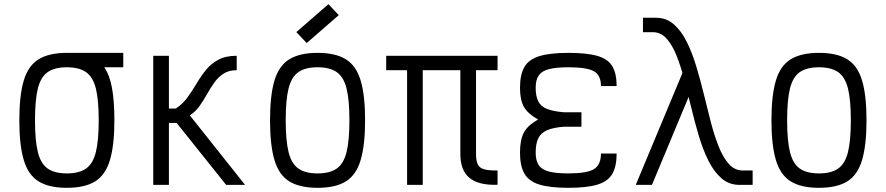

<svg xmlns="http://www.w3.org/2000/svg" viewBox="-20 -885 4240 919"><path d="M300 14Q214.5 14 164.8 -16.8Q115 -47.5 93.8 -118.8Q72.5 -190 72.5 -309Q72.5 -429 93.8 -499.8Q115 -570.5 164.8 -601.2Q214.5 -632 300 -632Q364.5 -632 408.2 -616.5Q452 -601 478 -564.5Q504 -528 515.8 -465.5Q527.5 -403 527.5 -309Q527.5 -190 506.2 -118.8Q485 -47.5 435.5 -16.8Q386 14 300 14ZM300 -55Q358.5 -55 391.8 -78.2Q425 -101.5 438.8 -157Q452.5 -212.5 452.5 -309Q452.5 -406.5 438.8 -461.5Q425 -516.5 391.8 -539.8Q358.5 -563 300 -563Q241.5 -563 208.2 -539.8Q175 -516.5 161.2 -461.5Q147.5 -406.5 147.5 -309Q147.5 -212.5 161.2 -157Q175 -101.5 208.2 -78.2Q241.5 -55 300 -55ZM300 -563V-632H570V-563Z M713.5 0V-618H788.5V-365.5H821.5Q855 -387.5 878.2 -419.8Q901.5 -452 921.8 -486.5Q942 -521 966.2 -550.8Q990.5 -580.5 1025.2 -599.2Q1060 -618 1113 -618V-549Q1075.5 -549 1050 -532.5Q1024.5 -516 1005.8 -489.8Q987 -463.5 970.5 -433.8Q954 -404 934.8 -377Q915.5 -350 888.5 -333L1153 0H1062.5L825.5 -296.5H788.5V0Z M1500 14Q1414.5 14 1364.8 -16.8Q1315 -47.5 1293.8 -118.8Q1272.5 -190 1272.5 -309Q1272.5 -429 1293.8 -499.8Q1315 -570.5 1364.8 -601.2Q1414.5 -632 1500 -632Q1586 -632 1635.5 -601.2Q1685 -570.5 1706.2 -499.8Q1727.5 -429 1727.5 -309Q1727.5 -190 1706.2 -118.8Q1685 -47.5 1635.5 -16.8Q1586 14 1500 14ZM1500 -55Q1558.5 -55 1591.8 -78.2Q1625 -101.5 1638.8 -157Q1652.5 -212.5 1652.5 -309Q1652.5 -406.5 1638.8 -461.5Q1625 -516.5 1591.8 -539.8Q1558.5 -563 1500 -563Q1441.5 -563 1408.2 -539.8Q1375 -516.5 1361.2 -461.5Q1347.5 -406.5 1347.5 -309Q1347.5 -212.5 1361.2 -157Q1375 -101.5 1408.2 -78.2Q1441.5 -55 1500 -55ZM1448 -679 1398.5 -731.5 1552 -865 1601.5 -812.5Z M2361.5 -0.5Q2271 2.5 2227.2 -33.5Q2183.5 -69.5 2183.5 -147.5V-618H2361.5V-549H1828.5V-618H2361.5V-549H2258.5V-147.5Q2258.5 -115.5 2267 -98Q2275.5 -80.5 2298 -74.5Q2320.5 -68.5 2361.5 -69ZM1928.5 0V-593H2003.5V0Z M2700.5 14Q2613 14 2562.2 -1.5Q2511.5 -17 2490.2 -53.8Q2469 -90.5 2469 -154Q2469 -217 2487.8 -251.2Q2506.5 -285.5 2555.5 -313Q2506.5 -340.5 2487.8 -373.2Q2469 -406 2469 -465Q2469 -528.5 2490.2 -564.8Q2511.5 -601 2562.2 -616.5Q2613 -632 2700.5 -632Q2788.5 -632 2839 -617.5Q2889.5 -603 2910.5 -568.5Q2931.5 -534 2931.5 -473H2856.5Q2856.5 -524.5 2823 -543.8Q2789.5 -563 2700.5 -563Q2641.5 -563 2607.2 -554Q2573 -545 2558.5 -523.8Q2544 -502.5 2544 -465Q2544 -424.5 2556.5 -399.8Q2569 -375 2599.2 -363.2Q2629.5 -351.5 2681 -347.5H2763V-278.5H2681Q2629.5 -275 2599.2 -262Q2569 -249 2556.5 -223.2Q2544 -197.5 2544 -154Q2544 -116.5 2558.5 -94.8Q2573 -73 2607.2 -64Q2641.5 -55 2700.5 -55Q2789.5 -55 2823 -75.5Q2856.5 -96 2856.5 -150H2931.5Q2931.5 -88 2910.5 -52.2Q2889.5 -16.5 2839 -1.2Q2788.5 14 2700.5 14Z M3520 0Q3470 0 3434 -31Q3398 -62 3371.8 -114Q3345.5 -166 3326 -231Q3306.5 -296 3289.8 -365.5Q3273 -435 3256.2 -500Q3239.5 -565 3219 -617Q3198.5 -669 3170.8 -700Q3143 -731 3105 -731H3057.5V-800H3120Q3169 -800 3204.8 -769Q3240.5 -738 3266.5 -686Q3292.5 -634 3312.2 -569Q3332 -504 3348.8 -434.5Q3365.5 -365 3382.5 -300Q3399.5 -235 3420.2 -183Q3441 -131 3468.8 -100Q3496.5 -69 3535 -69H3582.5V0ZM3023 0 3270 -592 3301 -481 3100.5 0Z M3900 14Q3814.5 14 3764.8 -16.8Q3715 -47.5 3693.8 -118.8Q3672.5 -190 3672.5 -309Q3672.5 -429 3693.8 -499.8Q3715 -570.5 3764.8 -601.2Q3814.5 -632 3900 -632Q3986 -632 4035.5 -601.2Q4085 -570.5 4106.2 -499.8Q4127.5 -429 4127.5 -309Q4127.5 -190 4106.2 -118.8Q4085 -47.5 4035.5 -16.8Q3986 14 3900 14ZM3900 -55Q3958.5 -55 3991.8 -78.2Q4025 -101.5 4038.8 -157Q4052.5 -212.5 4052.5 -309Q4052.5 -406.5 4038.8 -461.5Q4025 -516.5 3991.8 -539.8Q3958.5 -563 3900 -563Q3841.5 -563 3808.2 -539.8Q3775 -516.5 3761.2 -461.5Q3747.5 -406.5 3747.5 -309Q3747.5 -212.5 3761.2 -157Q3775 -101.5 3808.2 -78.2Q3841.5 -55 3900 -55Z"/></svg>

Font: Victor Mono Thin
Style: Regular
Weight: 100
Monospace: yes
Designer: Rune Bjørnerås
Version: Version 1.561;gftools[0.9.30]